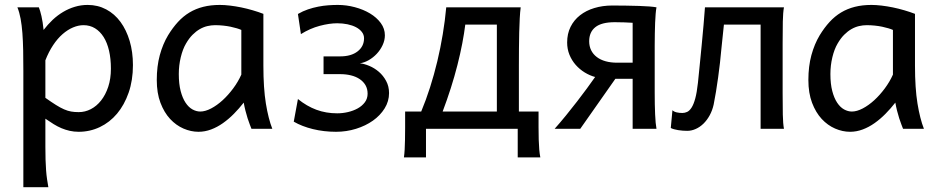

<svg xmlns="http://www.w3.org/2000/svg" viewBox="-20 -528 3844 787"><path d="M75.7 -236.8Q75.7 -282.2 75 -321Q74.2 -359.9 71.8 -392.3Q69.3 -424.8 64.5 -451.2Q59.6 -477.5 51.3 -498H139.2Q144.5 -485.4 149.9 -462.2Q155.3 -439 158.7 -405.3Q175.8 -427.7 196 -446.8Q216.3 -465.8 239 -479.2Q261.7 -492.7 286.9 -500.2Q312 -507.8 339.4 -507.8Q380.9 -507.8 415.3 -489.5Q449.7 -471.2 473.9 -438.2Q498 -405.3 511.5 -360.1Q524.9 -314.9 524.9 -261.2Q524.9 -198.7 507.3 -148.2Q489.7 -97.7 459.7 -62Q429.7 -26.4 389.2 -7.1Q348.6 12.2 302.7 12.2Q283.2 12.2 265.9 8.3Q248.5 4.4 232.2 -2.4Q215.8 -9.3 199.7 -19.3Q183.6 -29.3 166 -41.5V73.2Q166 102.5 166.7 126.2Q167.5 149.9 168.9 169.9Q170.4 189.9 172.9 206.8Q175.3 223.6 178.2 239.3H75.7ZM302.7 -68.4Q328.6 -68.4 352.3 -80.6Q376 -92.8 394.3 -116Q412.6 -139.2 423.6 -172.1Q434.6 -205.1 434.6 -246.6Q434.6 -287.1 427 -320.1Q419.4 -353 404.8 -376.2Q390.1 -399.4 369.4 -412.1Q348.6 -424.8 322.3 -424.8Q301.3 -424.8 279.3 -415.5Q257.3 -406.2 236.6 -388.2Q215.8 -370.1 197.8 -343Q179.7 -315.9 166 -280.8V-127Q190.9 -109.4 209.2 -97.9Q227.5 -86.4 242.7 -79.8Q257.8 -73.2 271.7 -70.8Q285.6 -68.4 302.7 -68.4Z M1059.6 -258.8Q1059.6 -166.5 1069.8 -103.8Q1080.1 -41 1096.2 0H1010.7Q1008.3 -6.3 1003.9 -17.6Q999.5 -28.8 994.9 -43.2Q990.2 -57.6 986.1 -74.2Q981.9 -90.8 979 -107.4Q960 -83 938.7 -61.5Q917.5 -40 894 -23.4Q870.6 -6.8 845.2 2.7Q819.8 12.2 793.5 12.2Q762.7 12.2 732.2 -1Q701.7 -14.2 677.2 -40.5Q652.8 -66.9 637.7 -106.7Q622.6 -146.5 622.6 -200.2Q622.6 -256.3 635 -302Q647.5 -347.7 668.9 -383.3Q688 -414.6 709.5 -438Q731 -461.4 756.6 -476.8Q782.2 -492.2 813 -500Q843.8 -507.8 881.3 -507.8Q899.9 -507.8 922.6 -505.1Q945.3 -502.4 969 -497.6Q992.7 -492.7 1016.1 -485.8Q1039.6 -479 1059.6 -471.2ZM861.8 -424.8Q846.2 -424.8 830.3 -421.1Q814.5 -417.5 799.1 -408.7Q783.7 -399.9 769.3 -385.5Q754.9 -371.1 742.2 -349.1Q729 -326.7 720.9 -293.2Q712.9 -259.8 712.9 -224.6Q712.9 -184.1 720.5 -155Q728 -126 740.5 -107.2Q752.9 -88.4 768.8 -79.6Q784.7 -70.8 800.8 -70.8Q821.3 -70.8 845.5 -83.5Q869.6 -96.2 892.6 -117.2Q915.5 -138.2 935.8 -165.5Q956.1 -192.9 969.2 -222.2V-405.3Q961.9 -408.7 950.4 -412.1Q939 -415.5 925 -418.5Q911.1 -421.4 894.8 -423.1Q878.4 -424.8 861.8 -424.8Z M1357.4 12.2Q1307.6 12.2 1262.7 1.2Q1217.8 -9.8 1184.1 -29.3L1201.2 -122.1Q1237.3 -92.8 1276.9 -78.1Q1316.4 -63.5 1362.3 -63.5Q1384.3 -63.5 1406.2 -68.6Q1428.2 -73.7 1446.3 -83.7Q1464.4 -93.8 1475.6 -108.9Q1486.8 -124 1486.8 -144Q1486.8 -163.6 1478.3 -178.5Q1469.7 -193.4 1454.6 -203.6Q1439.5 -213.9 1418.9 -219Q1398.4 -224.1 1374.5 -224.1H1306.2V-296.9H1374.5Q1419.4 -296.9 1445.8 -317.4Q1472.2 -337.9 1472.2 -371.1Q1472.2 -385.7 1463.1 -397.2Q1454.1 -408.7 1439.2 -416.5Q1424.3 -424.3 1404.3 -428.5Q1384.3 -432.6 1362.3 -432.6Q1330.1 -432.6 1290.5 -422.1Q1251 -411.6 1213.4 -388.2L1201.2 -470.7Q1221.2 -482.4 1242.2 -489.5Q1263.2 -496.6 1284.2 -500.7Q1305.2 -504.9 1325.4 -506.3Q1345.7 -507.8 1364.7 -507.8Q1399.9 -507.8 1434.6 -498.5Q1469.2 -489.3 1496.6 -472.9Q1523.9 -456.5 1540.8 -433.6Q1557.6 -410.6 1557.6 -383.3Q1557.6 -362.8 1548.3 -343Q1539.1 -323.2 1524.4 -307.6Q1509.8 -292 1491.5 -281.5Q1473.1 -271 1455.1 -268.6Q1473.1 -266.6 1494.1 -257.8Q1515.1 -249 1533 -233.6Q1550.8 -218.3 1562.7 -196.3Q1574.7 -174.3 1574.7 -146.5Q1574.7 -112.8 1556.6 -83.7Q1538.6 -54.7 1508.5 -33.4Q1478.5 -12.2 1439.2 0Q1399.9 12.2 1357.4 12.2Z M2016.6 -427.2H1887.2Q1882.8 -392.1 1874.8 -349.9Q1866.7 -307.6 1855 -261.5Q1843.3 -215.3 1827.9 -167Q1812.5 -118.7 1794.4 -70.8H2016.6ZM2114.3 -498Q2111.8 -479 2110.4 -452.4Q2108.9 -425.8 2108.2 -394.8Q2107.4 -363.8 2107.2 -329.1Q2106.9 -294.4 2106.9 -258.8V-70.8H2187.5Q2187.5 -34.7 2187.5 -6.3Q2187.5 22 2188.2 44.7Q2189 67.4 2190.4 85Q2191.9 102.5 2194.8 117.2H2102.1V0H1726.1V117.2H1635.7Q1637.7 102.5 1638.7 85Q1639.6 67.4 1640.1 44.7Q1640.6 22 1640.6 -6.3Q1640.6 -34.7 1640.6 -70.8H1706.5Q1726.1 -117.7 1742.7 -169.7Q1759.3 -221.7 1772.5 -276.6Q1785.6 -331.5 1794.9 -387.7Q1804.2 -443.8 1809.1 -498Z M2573.2 0V-205.1H2502.4L2358.4 0H2253.4Q2276.9 -26.4 2300.3 -55.2Q2323.7 -84 2345.2 -111.8Q2366.7 -139.6 2385.7 -165.5Q2404.8 -191.4 2419.4 -212.4Q2397.5 -218.3 2376.7 -231Q2356 -243.7 2339.8 -262Q2323.7 -280.3 2314.2 -303.5Q2304.7 -326.7 2304.7 -354Q2304.7 -389.6 2318.6 -417.7Q2332.5 -445.8 2357.4 -465.3Q2382.3 -484.9 2416.3 -495.1Q2450.2 -505.4 2490.2 -505.4Q2520 -505.4 2547.9 -504.9Q2575.7 -504.4 2599.6 -503.7Q2623.5 -502.9 2641.8 -501.5Q2660.2 -500 2670.9 -498Q2668.9 -487.8 2667.5 -471.4Q2666 -455.1 2665.3 -434.6Q2664.6 -414.1 2664.1 -390.4Q2663.6 -366.7 2663.6 -341.8V-148.9Q2663.6 -98.1 2665.3 -59.3Q2667 -20.5 2670.9 0ZM2573.2 -271V-434.6Q2559.6 -435.5 2538.8 -436.3Q2518.1 -437 2500 -437Q2445.8 -437 2420.4 -416.7Q2395 -396.5 2395 -358.9Q2395 -338.4 2403.1 -322Q2411.1 -305.7 2426.3 -294.2Q2441.4 -282.7 2462.4 -276.9Q2483.4 -271 2509.8 -271Z M3097.7 0V-427.2H2947.3L2937 -328.6Q2934.6 -301.3 2931.2 -271Q2927.7 -240.7 2923.6 -210.7Q2919.4 -180.7 2914.8 -152.1Q2910.2 -123.5 2905.3 -99.6Q2899.9 -75.2 2888.9 -55.2Q2877.9 -35.2 2863.3 -21Q2848.6 -6.8 2831.5 0.7Q2814.5 8.3 2796.9 8.3Q2788.1 8.3 2778.6 7.6Q2769 6.8 2759.8 5.4Q2750.5 3.9 2742.7 1.7Q2734.9 -0.5 2729.5 -3.4L2736.3 -76.2Q2742.7 -69.8 2753.7 -67.4Q2764.6 -64.9 2776.9 -64.9Q2787.1 -64.9 2796.6 -69.3Q2806.2 -73.7 2814.7 -86.9Q2823.2 -100.1 2829.8 -124.3Q2836.4 -148.4 2840.8 -188.5Q2844.2 -223.6 2848.4 -263.9Q2852.5 -304.2 2856.4 -345.2Q2860.4 -386.2 2863.8 -425.5Q2867.2 -464.8 2869.6 -498H3193.4Q3189.5 -477.5 3188.7 -439Q3188 -400.4 3188 -349.6V-146.5Q3188 -96.2 3188.7 -58.3Q3189.5 -20.5 3193.4 0Z M3730.5 -258.8Q3730.5 -166.5 3740.7 -103.8Q3751 -41 3767.1 0H3681.6Q3679.2 -6.3 3674.8 -17.6Q3670.4 -28.8 3665.8 -43.2Q3661.1 -57.6 3657 -74.2Q3652.8 -90.8 3649.9 -107.4Q3630.9 -83 3609.6 -61.5Q3588.4 -40 3564.9 -23.4Q3541.5 -6.8 3516.1 2.7Q3490.7 12.2 3464.4 12.2Q3433.6 12.2 3403.1 -1Q3372.6 -14.2 3348.1 -40.5Q3323.7 -66.9 3308.6 -106.7Q3293.5 -146.5 3293.5 -200.2Q3293.5 -256.3 3305.9 -302Q3318.4 -347.7 3339.8 -383.3Q3358.9 -414.6 3380.4 -438Q3401.9 -461.4 3427.5 -476.8Q3453.1 -492.2 3483.9 -500Q3514.6 -507.8 3552.2 -507.8Q3570.8 -507.8 3593.5 -505.1Q3616.2 -502.4 3639.9 -497.6Q3663.6 -492.7 3687 -485.8Q3710.4 -479 3730.5 -471.2ZM3532.7 -424.8Q3517.1 -424.8 3501.2 -421.1Q3485.4 -417.5 3470 -408.7Q3454.6 -399.9 3440.2 -385.5Q3425.8 -371.1 3413.1 -349.1Q3399.9 -326.7 3391.8 -293.2Q3383.8 -259.8 3383.8 -224.6Q3383.8 -184.1 3391.4 -155Q3398.9 -126 3411.4 -107.2Q3423.8 -88.4 3439.7 -79.6Q3455.6 -70.8 3471.7 -70.8Q3492.2 -70.8 3516.4 -83.5Q3540.5 -96.2 3563.5 -117.2Q3586.4 -138.2 3606.7 -165.5Q3627 -192.9 3640.1 -222.2V-405.3Q3632.8 -408.7 3621.3 -412.1Q3609.9 -415.5 3595.9 -418.5Q3582 -421.4 3565.7 -423.1Q3549.3 -424.8 3532.7 -424.8Z"/></svg>

Font: Andika DR AuSIL
Style: Regular
Weight: 400
Designer: Annie Olsen & Victor Gaultney
Foundry: SIL International
Version: Version 0.003